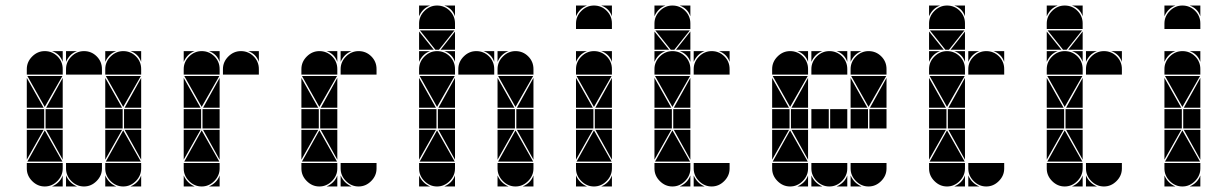

<svg xmlns="http://www.w3.org/2000/svg" viewBox="-20 -677 4442 695"><path d="M284 -492Q311 -492 330 -473Q349 -454 349 -427V-407H219V-427Q219 -453 238.5 -472.5Q258 -492 284 -492ZM142 -492Q169 -492 188 -473Q207 -454 207 -427V-407H77V-427Q77 -453 96.5 -472.5Q116 -492 142 -492ZM426 -492Q453 -492 472 -473Q491 -454 491 -427V-407H361V-427Q361 -453 380.5 -472.5Q400 -492 426 -492ZM426 -2Q400 -2 380.5 -21.5Q361 -41 361 -67V-87H491V-67Q491 -41 471.5 -21.5Q452 -2 426 -2ZM142 -2Q116 -2 96.5 -21.5Q77 -41 77 -67V-87H207V-67Q207 -41 187.5 -21.5Q168 -2 142 -2ZM284 -2Q258 -2 238.5 -21.5Q219 -41 219 -67V-87H349V-67Q349 -41 329.5 -21.5Q310 -2 284 -2ZM363 -92 426 -205 490 -92ZM79 -92 142 -205 206 -92ZM206 -402 142 -290 79 -402ZM490 -402 426 -290 363 -402ZM424 -212H361V-282H424ZM140 -212H77V-282H140ZM491 -212H429V-282H491ZM207 -212H145V-282H207ZM77 -287V-395L138 -287ZM361 -287V-395L422 -287ZM361 -207H422L361 -99ZM77 -207H138L77 -99ZM207 -287H147L207 -395ZM491 -207V-99L431 -207ZM207 -207V-99L147 -207ZM491 -287H431L491 -395ZM219 -42Q231 -14 259 -2H219ZM361 -42Q373 -14 401 -2H361ZM361 -492H401Q387 -487 377 -477Q367 -467 361 -453ZM168 -2Q182 -8 192 -18Q202 -28 207 -42V-2ZM219 -492H259Q245 -487 235 -477Q225 -467 219 -453ZM452 -2Q466 -8 476 -18Q486 -28 491 -42V-2ZM491 -492V-453Q481 -482 452 -492ZM207 -492V-453Q197 -482 168 -492Z M852 -492Q879 -492 898 -473Q917 -454 917 -427V-407H787V-427Q787 -453 806.5 -472.5Q826 -492 852 -492ZM710 -492Q737 -492 756 -473Q775 -454 775 -427V-407H645V-427Q645 -453 664.5 -472.5Q684 -492 710 -492ZM710 -2Q684 -2 664.5 -21.5Q645 -41 645 -67V-87H775V-67Q775 -41 755.5 -21.5Q736 -2 710 -2ZM647 -92 710 -205 774 -92ZM774 -402 710 -290 647 -402ZM708 -212H645V-282H708ZM775 -212H713V-282H775ZM645 -287V-395L706 -287ZM645 -207H706L645 -99ZM775 -287H715L775 -395ZM775 -207V-99L715 -207ZM645 -42Q657 -14 685 -2H645ZM645 -492H685Q671 -487 661 -477Q651 -467 645 -453ZM736 -2Q750 -8 760 -18Q770 -28 775 -42V-2ZM917 -492V-453Q907 -482 878 -492ZM775 -492V-453Q765 -482 736 -492Z M1278 -492Q1305 -492 1324 -473Q1343 -454 1343 -427V-407H1213V-427Q1213 -453 1232.5 -472.5Q1252 -492 1278 -492ZM1136 -492Q1163 -492 1182 -473Q1201 -454 1201 -427V-407H1071V-427Q1071 -453 1090.5 -472.5Q1110 -492 1136 -492ZM1136 -2Q1110 -2 1090.5 -21.5Q1071 -41 1071 -67V-87H1201V-67Q1201 -41 1181.5 -21.5Q1162 -2 1136 -2ZM1278 -2Q1252 -2 1232.5 -21.5Q1213 -41 1213 -67V-87H1343V-67Q1343 -41 1323.5 -21.5Q1304 -2 1278 -2ZM1073 -92 1136 -205 1200 -92ZM1342 -402H1215ZM1200 -402 1136 -290 1073 -402ZM1134 -212H1071V-282H1134ZM1201 -212H1139V-282H1201ZM1071 -287V-395L1132 -287ZM1071 -207H1132L1071 -99ZM1201 -287H1141L1201 -395ZM1201 -207V-99L1141 -207ZM1213 -42Q1225 -14 1253 -2H1213ZM1162 -2Q1176 -8 1186 -18Q1196 -28 1201 -42V-2ZM1213 -492H1253Q1239 -487 1229 -477Q1219 -467 1213 -453ZM1201 -492V-453Q1191 -482 1162 -492Z M1704 -492Q1731 -492 1750 -473Q1769 -454 1769 -427V-407H1639V-427Q1639 -453 1658.5 -472.5Q1678 -492 1704 -492ZM1562 -492Q1589 -492 1608 -473Q1627 -454 1627 -427V-407H1497V-427Q1497 -453 1516.5 -472.5Q1536 -492 1562 -492ZM1562 -657Q1589 -657 1608 -638Q1627 -619 1627 -592V-572H1497V-592Q1497 -618 1516.5 -637.5Q1536 -657 1562 -657ZM1846 -492Q1873 -492 1892 -473Q1911 -454 1911 -427V-407H1781V-427Q1781 -453 1800.5 -472.5Q1820 -492 1846 -492ZM1846 -2Q1820 -2 1800.5 -21.5Q1781 -41 1781 -67V-87H1911V-67Q1911 -41 1891.5 -21.5Q1872 -2 1846 -2ZM1562 -2Q1536 -2 1516.5 -21.5Q1497 -41 1497 -67V-87H1627V-67Q1627 -41 1607.5 -21.5Q1588 -2 1562 -2ZM1783 -92 1846 -205 1910 -92ZM1499 -92 1562 -205 1626 -92ZM1626 -402 1562 -290 1499 -402ZM1910 -402 1846 -290 1783 -402ZM1625 -567 1569 -497H1556L1500 -567ZM1844 -212H1781V-282H1844ZM1560 -212H1497V-282H1560ZM1911 -212H1849V-282H1911ZM1627 -212H1565V-282H1627ZM1497 -287V-395L1558 -287ZM1781 -287V-395L1842 -287ZM1781 -207H1842L1781 -99ZM1497 -207H1558L1497 -99ZM1627 -287H1567L1627 -395ZM1911 -207V-99L1851 -207ZM1627 -207V-99L1567 -207ZM1911 -287H1851L1911 -395ZM1497 -497V-563L1550 -497ZM1627 -497H1575L1627 -563ZM1497 -42Q1509 -14 1537 -2H1497ZM1781 -42Q1793 -14 1821 -2H1781ZM1781 -492H1821Q1807 -487 1797 -477Q1787 -467 1781 -453ZM1497 -492H1537Q1523 -487 1513 -477Q1503 -467 1497 -453ZM1588 -2Q1602 -8 1612 -18Q1622 -28 1627 -42V-2ZM1497 -657H1537Q1523 -652 1513 -642Q1503 -632 1497 -618ZM1872 -2Q1886 -8 1896 -18Q1906 -28 1911 -42V-2ZM1769 -492V-453Q1759 -482 1730 -492ZM1627 -492V-453Q1617 -482 1588 -492ZM1627 -657V-618Q1617 -647 1588 -657Z M2130 -492Q2157 -492 2176 -473Q2195 -454 2195 -427V-407H2065V-427Q2065 -453 2084.5 -472.5Q2104 -492 2130 -492ZM2130 -657Q2157 -657 2176 -638Q2195 -619 2195 -592V-572H2065V-592Q2065 -618 2084.5 -637.5Q2104 -657 2130 -657ZM2130 -2Q2104 -2 2084.5 -21.5Q2065 -41 2065 -67V-87H2195V-67Q2195 -41 2175.5 -21.5Q2156 -2 2130 -2ZM2067 -92 2130 -205 2194 -92ZM2194 -402 2130 -290 2067 -402ZM2128 -212H2065V-282H2128ZM2195 -212H2133V-282H2195ZM2065 -287V-395L2126 -287ZM2065 -207H2126L2065 -99ZM2195 -287H2135L2195 -395ZM2195 -207V-99L2135 -207ZM2065 -42Q2077 -14 2105 -2H2065ZM2065 -492H2105Q2091 -487 2081 -477Q2071 -467 2065 -453ZM2156 -2Q2170 -8 2180 -18Q2190 -28 2195 -42V-2ZM2065 -657H2105Q2091 -652 2081 -642Q2071 -632 2065 -618ZM2195 -492V-453Q2185 -482 2156 -492ZM2195 -657V-618Q2185 -647 2156 -657Z M2556 -492Q2583 -492 2602 -473Q2621 -454 2621 -427V-407H2491V-427Q2491 -453 2510.5 -472.5Q2530 -492 2556 -492ZM2414 -492Q2441 -492 2460 -473Q2479 -454 2479 -427V-407H2349V-427Q2349 -453 2368.5 -472.5Q2388 -492 2414 -492ZM2414 -657Q2441 -657 2460 -638Q2479 -619 2479 -592V-572H2349V-592Q2349 -618 2368.5 -637.5Q2388 -657 2414 -657ZM2414 -2Q2388 -2 2368.5 -21.5Q2349 -41 2349 -67V-87H2479V-67Q2479 -41 2459.5 -21.5Q2440 -2 2414 -2ZM2556 -2Q2530 -2 2510.5 -21.5Q2491 -41 2491 -67V-87H2621V-67Q2621 -41 2601.5 -21.5Q2582 -2 2556 -2ZM2351 -92 2414 -205 2478 -92ZM2478 -402 2414 -290 2351 -402ZM2477 -567 2421 -497H2408L2352 -567ZM2412 -212H2349V-282H2412ZM2479 -212H2417V-282H2479ZM2349 -287V-395L2410 -287ZM2349 -207H2410L2349 -99ZM2479 -287H2419L2479 -395ZM2479 -207V-99L2419 -207ZM2349 -497V-563L2402 -497ZM2479 -497H2427L2479 -563ZM2491 -42Q2503 -14 2531 -2H2491ZM2349 -492H2389Q2375 -487 2365 -477Q2355 -467 2349 -453ZM2440 -2Q2454 -8 2464 -18Q2474 -28 2479 -42V-2ZM2349 -657H2389Q2375 -652 2365 -642Q2355 -632 2349 -618ZM2491 -492H2531Q2517 -487 2507 -477Q2497 -467 2491 -453ZM2621 -492V-453Q2611 -482 2582 -492ZM2479 -492V-453Q2469 -482 2440 -492ZM2479 -657V-618Q2469 -647 2440 -657Z M2982 -492Q3009 -492 3028 -473Q3047 -454 3047 -427V-407H2917V-427Q2917 -453 2936.5 -472.5Q2956 -492 2982 -492ZM2840 -492Q2867 -492 2886 -473Q2905 -454 2905 -427V-407H2775V-427Q2775 -453 2794.5 -472.5Q2814 -492 2840 -492ZM3124 -492Q3151 -492 3170 -473Q3189 -454 3189 -427V-407H3059V-427Q3059 -453 3078.5 -472.5Q3098 -492 3124 -492ZM3124 -2Q3098 -2 3078.5 -21.5Q3059 -41 3059 -67V-87H3189V-67Q3189 -41 3169.5 -21.5Q3150 -2 3124 -2ZM2840 -2Q2814 -2 2794.5 -21.5Q2775 -41 2775 -67V-87H2905V-67Q2905 -41 2885.5 -21.5Q2866 -2 2840 -2ZM2982 -2Q2956 -2 2936.5 -21.5Q2917 -41 2917 -67V-87H3047V-67Q3047 -41 3027.5 -21.5Q3008 -2 2982 -2ZM2777 -92 2840 -205 2904 -92ZM2904 -402 2840 -290 2777 -402ZM3188 -402 3124 -290 3061 -402ZM2980 -212H2917V-282H2980ZM3122 -212H3059V-282H3122ZM2838 -212H2775V-282H2838ZM3047 -212H2985V-282H3047ZM3189 -212H3127V-282H3189ZM2905 -212H2843V-282H2905ZM2775 -287V-395L2836 -287ZM3059 -287V-395L3120 -287ZM2775 -207H2836L2775 -99ZM2905 -287H2845L2905 -395ZM2905 -207V-99L2845 -207ZM3189 -287H3129L3189 -395ZM2917 -42Q2929 -14 2957 -2H2917ZM3059 -42Q3071 -14 3099 -2H3059ZM3059 -492H3099Q3085 -487 3075 -477Q3065 -467 3059 -453ZM3008 -2Q3022 -8 3032 -18Q3042 -28 3047 -42V-2ZM2866 -2Q2880 -8 2890 -18Q2900 -28 2905 -42V-2ZM2917 -492H2957Q2943 -487 2933 -477Q2923 -467 2917 -453ZM3047 -492V-453Q3037 -482 3008 -492ZM2905 -492V-453Q2895 -482 2866 -492Z M3550 -492Q3577 -492 3596 -473Q3615 -454 3615 -427V-407H3485V-427Q3485 -453 3504.5 -472.5Q3524 -492 3550 -492ZM3408 -492Q3435 -492 3454 -473Q3473 -454 3473 -427V-407H3343V-427Q3343 -453 3362.5 -472.5Q3382 -492 3408 -492ZM3408 -657Q3435 -657 3454 -638Q3473 -619 3473 -592V-572H3343V-592Q3343 -618 3362.5 -637.5Q3382 -657 3408 -657ZM3408 -2Q3382 -2 3362.5 -21.5Q3343 -41 3343 -67V-87H3473V-67Q3473 -41 3453.5 -21.5Q3434 -2 3408 -2ZM3550 -2Q3524 -2 3504.5 -21.5Q3485 -41 3485 -67V-87H3615V-67Q3615 -41 3595.5 -21.5Q3576 -2 3550 -2ZM3345 -92 3408 -205 3472 -92ZM3472 -402 3408 -290 3345 -402ZM3471 -567 3415 -497H3402L3346 -567ZM3406 -212H3343V-282H3406ZM3473 -212H3411V-282H3473ZM3343 -287V-395L3404 -287ZM3343 -207H3404L3343 -99ZM3473 -287H3413L3473 -395ZM3473 -207V-99L3413 -207ZM3343 -497V-563L3396 -497ZM3473 -497H3421L3473 -563ZM3485 -42Q3497 -14 3525 -2H3485ZM3343 -492H3383Q3369 -487 3359 -477Q3349 -467 3343 -453ZM3434 -2Q3448 -8 3458 -18Q3468 -28 3473 -42V-2ZM3343 -657H3383Q3369 -652 3359 -642Q3349 -632 3343 -618ZM3485 -492H3525Q3511 -487 3501 -477Q3491 -467 3485 -453ZM3615 -492V-453Q3605 -482 3576 -492ZM3473 -492V-453Q3463 -482 3434 -492ZM3473 -657V-618Q3463 -647 3434 -657Z M3976 -492Q4003 -492 4022 -473Q4041 -454 4041 -427V-407H3911V-427Q3911 -453 3930.5 -472.5Q3950 -492 3976 -492ZM3834 -492Q3861 -492 3880 -473Q3899 -454 3899 -427V-407H3769V-427Q3769 -453 3788.5 -472.5Q3808 -492 3834 -492ZM3834 -657Q3861 -657 3880 -638Q3899 -619 3899 -592V-572H3769V-592Q3769 -618 3788.5 -637.5Q3808 -657 3834 -657ZM3834 -2Q3808 -2 3788.5 -21.5Q3769 -41 3769 -67V-87H3899V-67Q3899 -41 3879.5 -21.5Q3860 -2 3834 -2ZM3976 -2Q3950 -2 3930.5 -21.5Q3911 -41 3911 -67V-87H4041V-67Q4041 -41 4021.5 -21.5Q4002 -2 3976 -2ZM3771 -92 3834 -205 3898 -92ZM3898 -402 3834 -290 3771 -402ZM3897 -567 3841 -497H3828L3772 -567ZM3832 -212H3769V-282H3832ZM3899 -212H3837V-282H3899ZM3769 -287V-395L3830 -287ZM3769 -207H3830L3769 -99ZM3899 -287H3839L3899 -395ZM3899 -207V-99L3839 -207ZM3769 -497V-563L3822 -497ZM3899 -497H3847L3899 -563ZM3911 -42Q3923 -14 3951 -2H3911ZM3769 -492H3809Q3795 -487 3785 -477Q3775 -467 3769 -453ZM3860 -2Q3874 -8 3884 -18Q3894 -28 3899 -42V-2ZM3769 -657H3809Q3795 -652 3785 -642Q3775 -632 3769 -618ZM3911 -492H3951Q3937 -487 3927 -477Q3917 -467 3911 -453ZM4041 -492V-453Q4031 -482 4002 -492ZM3899 -492V-453Q3889 -482 3860 -492ZM3899 -657V-618Q3889 -647 3860 -657Z M4260 -492Q4287 -492 4306 -473Q4325 -454 4325 -427V-407H4195V-427Q4195 -453 4214.5 -472.5Q4234 -492 4260 -492ZM4260 -657Q4287 -657 4306 -638Q4325 -619 4325 -592V-572H4195V-592Q4195 -618 4214.5 -637.5Q4234 -657 4260 -657ZM4260 -2Q4234 -2 4214.5 -21.5Q4195 -41 4195 -67V-87H4325V-67Q4325 -41 4305.5 -21.5Q4286 -2 4260 -2ZM4197 -92 4260 -205 4324 -92ZM4324 -402 4260 -290 4197 -402ZM4258 -212H4195V-282H4258ZM4325 -212H4263V-282H4325ZM4195 -287V-395L4256 -287ZM4195 -207H4256L4195 -99ZM4325 -287H4265L4325 -395ZM4325 -207V-99L4265 -207ZM4195 -42Q4207 -14 4235 -2H4195ZM4195 -492H4235Q4221 -487 4211 -477Q4201 -467 4195 -453ZM4286 -2Q4300 -8 4310 -18Q4320 -28 4325 -42V-2ZM4195 -657H4235Q4221 -652 4211 -642Q4201 -632 4195 -618ZM4325 -492V-453Q4315 -482 4286 -492ZM4325 -657V-618Q4315 -647 4286 -657Z"/></svg>

Font: CAT DyFa
Style: Regular
Weight: 400
Designer: Peter Wiegel
Foundry: Peter Wiegel
Version: Version 1.001; ttfautohint (v1.3)